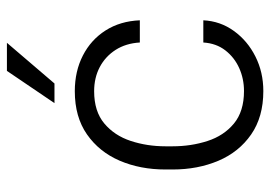

<svg xmlns="http://www.w3.org/2000/svg" viewBox="-134 -642 785 558"><g transform="rotate(-90 259.0 -362.5)"><path d="M273.9 9.8Q198.7 9.8 147.7 -25.6Q96.7 -61 71.3 -120.8Q45.9 -180.7 45.9 -253.9V-274.4Q45.9 -348.1 71.5 -407.7Q97.2 -467.3 147.9 -502.7Q198.7 -538.1 273.4 -538.1Q331.5 -538.1 377.2 -514.6Q422.9 -491.2 450 -448.7Q477.1 -406.2 479.5 -349.1H415Q412.6 -389.6 393.6 -419.4Q374.5 -449.2 343.5 -465.6Q312.5 -481.9 273.4 -481.9Q214.8 -481.9 179.7 -452.4Q144.5 -422.9 128.9 -375.5Q113.3 -328.1 113.3 -274.4V-253.9Q113.3 -200.2 128.7 -152.6Q144 -105 179.4 -75.7Q214.8 -46.4 273.9 -46.4Q309.6 -46.4 340.6 -60.3Q371.6 -74.2 392.1 -100.6Q412.6 -127 415 -164.6H479.5Q477.1 -115.2 448.5 -75.7Q419.9 -36.1 374.3 -13.2Q328.6 9.8 273.9 9.8ZM332.5 -735.4H414.1L295.9 -597.2H238.8Z"/></g></svg>

Font: Heebo Light
Style: Regular
Weight: 300
Designer: Oded Ezer
Foundry: Ezer Type House
Version: Version 3.100